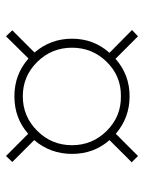

<svg xmlns="http://www.w3.org/2000/svg" viewBox="60 -672 480 640"><g transform="rotate(-90 300.0 -352.0)"><path d="M499 -132 424 -207Q371 -160 299 -160Q228 -160 174 -206L100 -132L79 -153L153 -227Q107 -279 107 -352Q107 -424 153 -478L80 -551L100 -572L174 -498Q226 -544 299 -544Q372 -544 425 -497L499 -572L519 -551L445 -477Q491 -423 491 -352Q491 -280 444 -227L520 -152ZM299 -189Q366 -188 413.5 -236Q461 -284 461 -352Q461 -420 413.5 -468Q366 -516 299 -516Q232 -516 184 -468Q136 -420 136 -352Q136 -284 184 -236Q232 -188 299 -189Z"/></g></svg>

Font: Exo 2.0 Extra Light
Style: Regular
Weight: 250
Designer: Natanael Gama
Version: Version 1.001;PS 001.001;hotconv 1.0.70;makeotf.lib2.5.58329